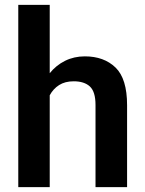

<svg xmlns="http://www.w3.org/2000/svg" viewBox="-20 -770 598 790"><path d="M184.6 -750V-468.8Q210.9 -501.5 247.8 -519.8Q284.7 -538.1 329.1 -538.1Q407.7 -538.1 455.3 -492.2Q502.9 -446.3 502.9 -336.9V0H373V-337.9Q373 -392.6 349.9 -414.1Q326.7 -435.5 283.2 -435.5Q247.6 -435.5 223.1 -419.9Q198.7 -404.3 184.6 -377.9V0H55.2V-750Z"/></svg>

Font: Vazirmatn RD SemiBold
Style: Regular
Weight: 600
Designer: Saber Rastikerdar
Foundry: Saber Rastikerdar
Version: Version 32.102